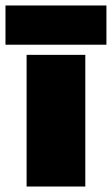

<svg xmlns="http://www.w3.org/2000/svg" viewBox="-66 -680 408 700"><path d="M-46 -660H322V-517H-46ZM31 -480H245V0H31Z"/></svg>

Font: Readiness Black
Style: Regular
Weight: 900
Designer: Katatrad Team
Foundry: CadsonDemak
Version: Version 1.00;April 23, 2019;FontCreator 11.5.0.2425 64-bit; 